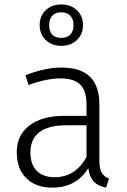

<svg xmlns="http://www.w3.org/2000/svg" viewBox="-20 -841 576 872"><path d="M228 -36.1Q322.3 -36.1 373 -127.9V-272H282.2Q118.2 -272 118.2 -147.9Q118.2 -93.8 147.2 -64.9Q176.3 -36.1 228 -36.1ZM431.2 -368.2V-116.2Q431.2 -75.2 441.7 -57.1Q452.1 -39.1 475.1 -29.8L461.9 11.2Q425.8 4.4 406.5 -15.9Q387.2 -36.1 380.9 -77.1Q326.7 10.7 217.8 11.2Q142.6 11.2 99.4 -31.5Q56.2 -74.2 56.2 -150.6Q56.2 -227.1 113.5 -271Q170.9 -314.9 272.9 -314.9H373V-365.2Q373 -428.2 345 -456.5Q316.9 -484.9 254.4 -484.9Q191.9 -484.9 109.9 -455.1L95.2 -499Q183.1 -534.2 259.8 -534.2Q431.2 -534.2 431.2 -368.2ZM203.1 -727.1Q203.1 -668.9 258.8 -668.9Q284.7 -668.9 299.3 -684.1Q314 -699.2 314 -726.6Q314 -753.9 299.3 -769.5Q284.7 -785.2 258.3 -785.2Q231.9 -785.2 217.5 -769.5Q203.1 -753.9 203.1 -727.1ZM329.3 -659.4Q301.8 -632.8 258.3 -632.8Q214.8 -632.8 187.5 -659.4Q160.2 -686 160.2 -727.1Q160.2 -768.1 187.5 -794.4Q214.8 -820.8 258.3 -820.8Q301.8 -820.8 329.3 -794.4Q356.9 -768.1 356.9 -727.1Q356.9 -686 329.3 -659.4Z"/></svg>

Font: FiraSans-Light
Style: Regular
Weight: 300
Designer: Carrois Corporate & Edenspiekermann AG
Foundry: Carrois Corporate GbR & Edenspiekermann AG
Version: Version 3.106;PS 003.106;hotconv 1.0.70;makeotf.lib2.5.58329